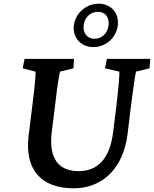

<svg xmlns="http://www.w3.org/2000/svg" viewBox="-20 -1009 834 1040"><path d="M113 -690 103 -639 172 -621C174 -614 171 -560 156 -444L135 -274C113 -92 201 11 379 11C529 11 647 -90 671 -283L688 -423C704 -551 714 -614 717 -621L790 -639L794 -690H559L549 -639L626 -621C629 -610 622 -534 609 -423L593 -295C575 -146 507 -82 406 -82C301 -82 243 -146 260 -291L279 -444C292 -558 301 -604 305 -621L378 -639L381 -690ZM380 -871C372 -806 418 -754 485 -754C553 -754 610 -804 618 -871C626 -938 582 -989 514 -989C446 -989 388 -937 380 -871ZM433 -872C438 -915 470 -945 510 -945C550 -945 573 -916 568 -872C563 -829 532 -799 492 -799C452 -799 428 -831 433 -872Z"/></svg>

Font: TPK Tissa Web SemiBold
Style: Italic
Weight: 600
Italic angle: -7°
Designer: Jacques Le Bailly, Suppakit Chalermlarp | Katatrad Co.,Ltd.
Foundry: Jacques Le Bailly, Cadson Demak Co.,Ltd.
Version: Version 5.000;Glyphs 3.1.2 (3151)